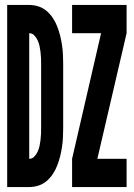

<svg xmlns="http://www.w3.org/2000/svg" viewBox="-20 -755 540 775"><path d="M271 0V-114L388 -621H271V-735H491V-621L373 -114H491V0ZM9 0V-735H98Q117 -735 135.5 -729Q154 -723 168.5 -710.5Q183 -698 193.5 -682Q204 -666 211 -648Q218 -630 222.5 -612Q227 -594 230 -575Q233 -556 234 -537Q235 -518 235 -499V-237Q235 -217 234 -198Q233 -179 230 -160Q227 -141 222.5 -123Q218 -105 211 -87Q204 -69 193.5 -53Q183 -37 168.5 -24.5Q154 -12 135.5 -6Q117 0 98 0ZM98 -114Q110 -114 118.5 -123Q127 -132 132 -143Q137 -154 139.5 -165.5Q142 -177 143.5 -189Q145 -201 145.5 -213Q146 -225 146 -237V-499Q146 -510 145.5 -522Q145 -534 143.5 -546Q142 -558 139.5 -569.5Q137 -581 132 -592Q127 -603 118.5 -612Q110 -621 98 -621Z"/></svg>

Font: Iosevka SS18 Heavy
Style: Regular
Weight: 900
Monospace: yes
Designer: Belleve Invis
Foundry: Belleve Invis
Version: Version 25.1.1; ttfautohint (v1.8.4)